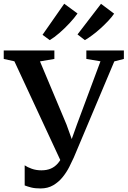

<svg xmlns="http://www.w3.org/2000/svg" viewBox="-36 -1020 700 1054"><path d="M186.5 14.5Q155.5 14.5 135.2 9.2Q115 4 99.5 -2V-112.5Q113.5 -102.5 137.8 -93.8Q162 -85 191 -85Q221 -85 243 -94.5Q265 -104 281.5 -123Q298 -142 310 -170.5L307.5 -114.5L43 -683.5L-15.5 -696.5V-743H262.5V-696.5L183.5 -683L329 -336.5L375 -209L340.5 -208.5L386.5 -337L515.5 -683.5L438 -696.5V-743H644V-696.5L591.5 -683L369 -155Q359 -132.5 344.2 -103.5Q329.5 -74.5 308 -47.8Q286.5 -21 256.5 -3.2Q226.5 14.5 186.5 14.5ZM429.5 -800 389.5 -831 518.5 -999 590.5 -945Q578 -926.5 558.2 -905.5Q538.5 -884.5 515.8 -864Q493 -843.5 470.5 -826.8Q448 -810 430.5 -800ZM236.5 -800 197.5 -829 316.5 -999.5 389.5 -946Q372.5 -921.5 345.8 -892.8Q319 -864 290.2 -839Q261.5 -814 237.5 -800Z"/></svg>

Font: Merriweather 48pt SemiBold
Style: Regular
Weight: 600
Version: Version 2.100